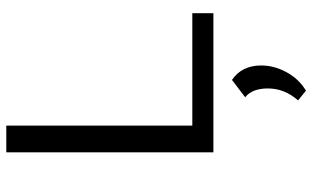

<svg xmlns="http://www.w3.org/2000/svg" viewBox="-211 -487 992 610"><g transform="rotate(-90 285.0 -182.0)"><path d="M191 -67H548V0H106V-658H191ZM336 59Q382 90 382 152Q382 193 360.5 232.5Q339 272 302 294L271 269Q309 226 309 173Q309 123 281 101Z"/></g></svg>

Font: EauTest Medium
Style: Regular
Weight: 500
Designer: Christian Thalmann (Catharsis Fonts)
Version: Version 0.001;PS 000.001;hotconv 1.0.88;makeotf.lib2.5.64775